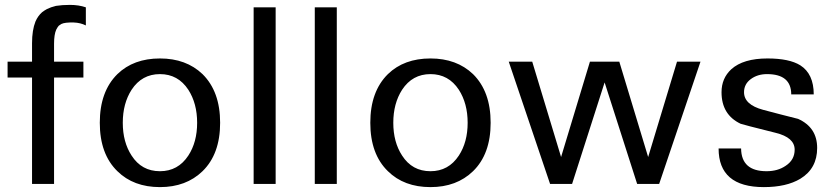

<svg xmlns="http://www.w3.org/2000/svg" viewBox="-20 -752 3418 785"><path d="M331 -648Q309 -659 282 -660Q245 -661 231 -654Q224 -650 220.5 -647Q217 -644 210 -631Q201 -611 201 -573V-500H321V-435H201V0H111V-435H11V-500H111V-575Q111 -629 125 -664Q135 -687 152 -702Q161 -709 172 -715Q188 -723 209 -728Q234 -732 266 -732Q302 -732 331 -722Z M880 -250Q880 -122 808 -52Q741 13 634 13Q526 13 460 -52Q388 -122 388 -250Q388 -378 460 -449Q526 -513 634 -513Q741 -513 808 -449Q880 -378 880 -250ZM786 -250Q786 -329 750 -385Q708 -449 634 -449Q560 -449 518 -385Q482 -329 482 -250Q482 -171 518 -116Q559 -52 634 -52Q708 -52 750 -116Q786 -171 786 -250Z M1107 0H1017V-722H1107Z M1357 0H1267V-722H1357Z M1986 -250Q1986 -122 1914 -52Q1847 13 1740 13Q1632 13 1566 -52Q1494 -122 1494 -250Q1494 -378 1566 -449Q1632 -513 1740 -513Q1847 -513 1914 -449Q1986 -378 1986 -250ZM1892 -250Q1892 -329 1856 -385Q1814 -449 1740 -449Q1666 -449 1624 -385Q1588 -329 1588 -250Q1588 -171 1624 -116Q1665 -52 1740 -52Q1814 -52 1856 -116Q1892 -171 1892 -250Z M2844 -500 2675 0H2585L2452 -415L2319 0H2229L2060 -500H2156L2274 -110L2392 -500H2512L2630 -110L2748 -500Z M3321 -147Q3321 -63 3252 -21Q3195 13 3103 13Q2918 13 2918 -145H3010Q3011 -52 3114 -52Q3160 -52 3192 -74Q3229 -98 3229 -140Q3229 -190 3151 -209Q3015 -243 3008 -246Q2930 -283 2930 -375Q2930 -432 2970 -469Q3019 -513 3118 -513Q3207 -513 3252 -485Q3307 -450 3307 -366H3215Q3215 -449 3116 -449Q3077 -449 3049.5 -428.5Q3022 -408 3022 -375Q3022 -324 3100 -303Q3171 -284 3243 -266Q3321 -231 3321 -147Z"/></svg>

Font: Mingzat
Style: Regular
Weight: 400
Designer: Jason Glavy (Lepcha), Lorna Priest (Lepcha additions), Walt Agee (Sophia), Victor Gaultney (Sophia)
Foundry: SIL International
Version: Version 0.100